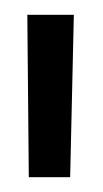

<svg xmlns="http://www.w3.org/2000/svg" viewBox="-20 -716 140 260"><path d="M19 -476H75L80 -696H17Z"/></svg>

Font: TitilliumText22L
Style: 250 wt
Weight: 300
Designer: Campivisivi
Foundry: Campivisivi
Version: 1.000